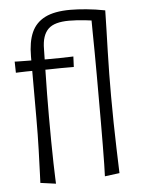

<svg xmlns="http://www.w3.org/2000/svg" viewBox="-52 -751 602 805"><g transform="rotate(-5 249.0 -348.5)"><path d="M24 -466 23 -513Q23 -513 35.5 -512.5Q48 -512 68.5 -512Q89 -512 113 -511.5Q137 -511 159 -511Q189 -511 214 -511.5Q239 -512 254.5 -512.5Q270 -513 270 -513L268 -469Q268 -469 253 -469Q238 -469 213 -469Q188 -469 157 -468Q135 -468 111 -468Q87 -468 67.5 -467.5Q48 -467 36 -466.5Q24 -466 24 -466ZM415 -648Q371 -656 332.5 -660Q294 -664 265 -664Q235 -664 213 -658Q191 -652 177.5 -639Q164 -626 157 -605Q150 -584 150 -553Q149 -497 148 -452.5Q147 -408 146.5 -365.5Q146 -323 146 -272Q146 -218 146.5 -167Q147 -116 148 -75.5Q149 -35 150 -11.5Q151 12 151 12L86 3Q86 3 87.5 -35Q89 -73 91 -135.5Q93 -198 93 -270Q93 -317 93 -349.5Q93 -382 93 -408Q93 -434 93 -462Q93 -490 93 -529Q93 -590 110.5 -629.5Q128 -669 167.5 -689Q207 -709 274 -709Q303 -709 341 -705.5Q379 -702 420 -694ZM358 -1Q359 -17 359.5 -51Q360 -85 360.5 -130.5Q361 -176 361 -228.5Q361 -281 361 -333Q361 -376 361 -425.5Q361 -475 360.5 -523Q360 -571 359.5 -610Q359 -649 359 -672.5Q359 -696 359 -696L420 -694Q420 -694 419.5 -671Q419 -648 418 -609Q417 -570 415.5 -522.5Q414 -475 413.5 -426Q413 -377 413 -333Q413 -279 414 -222Q415 -165 416.5 -116.5Q418 -68 419 -38.5Q420 -9 420 -9Z"/></g></svg>

Font: Truculenta Light
Style: Regular
Weight: 300
Version: Version 1.002